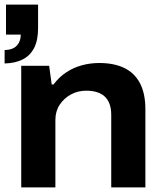

<svg xmlns="http://www.w3.org/2000/svg" viewBox="-26 -812 713 832"><path d="M66 0V-527H187L198 -446H206Q230 -478 261 -498.5Q292 -519 328.5 -529Q365 -539 404 -539Q468 -539 512.5 -517.5Q557 -496 580.5 -451.5Q604 -407 604 -338V0H456V-314Q456 -342 448.5 -362Q441 -382 427 -394.5Q413 -407 393 -413Q373 -419 348 -419Q311 -419 281 -402.5Q251 -386 232.5 -358Q214 -330 214 -292V0ZM-6 -537V-595Q30 -596 47 -614.5Q64 -633 64 -662H0V-792H139V-690Q139 -637 121.5 -603.5Q104 -570 71.5 -554Q39 -538 -6 -537Z"/></svg>

Font: Archivo SemiExpanded
Style: Bold
Weight: 700
Width: 6
Designer: Hector Gatti
Foundry: Omnibus-Type
Version: Version 2.001